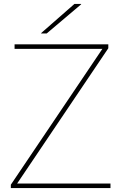

<svg xmlns="http://www.w3.org/2000/svg" viewBox="-20 -955 616 975"><path d="M530 -730V-710L67 -23H541V0H35V-17L500 -707H54V-730ZM189 -785V-787L358 -935H392V-933L217 -785Z"/></svg>

Font: Nacelle Thin
Style: Regular
Weight: 100
Designer: Sora Sagano
Foundry: Sora Sagano
Version: Version 1.000;FEAKit 1.0